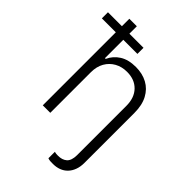

<svg xmlns="http://www.w3.org/2000/svg" viewBox="-318 -833 1141 1141"><g transform="rotate(45 252.0 -262.5)"><path d="M421.4 0H484.9V66.4Q484.9 99.6 475.3 125.2Q465.8 150.9 448.7 168.5Q431.6 186 408.4 194.8Q385.3 203.6 357.4 203.6Q345.2 204.1 333.7 203.1Q322.3 202.1 314 198.7V144.5Q319.8 146 327.1 147.2Q334.5 148.4 342.8 147.9Q378.4 148.4 399.7 129.9Q420.9 111.3 421.4 66.4ZM130.9 -340.8V0H67.9V-727.5H130.9V-459.5H137.2Q156.2 -502 196.3 -527.3Q236.3 -552.7 298.3 -552.7Q353.5 -552.7 395.5 -530Q437.5 -507.3 461.2 -462.9Q484.9 -418.5 484.9 -353V0H421.4V-349.1Q421.4 -417 383.5 -456.1Q345.7 -495.1 281.7 -495.1Q238.3 -495.1 204.3 -476.3Q170.4 -457.5 150.6 -423.1Q130.9 -388.7 130.9 -340.8ZM-49.3 -613.8V-665H249.5V-613.8Z"/></g></svg>

Font: Inter Tight Light
Style: Regular
Weight: 300
Designer: Rasmus Andersson
Foundry: rsms
Version: Version 3.004